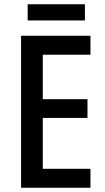

<svg xmlns="http://www.w3.org/2000/svg" viewBox="-20 -882 495 902"><path d="M405 0H79V-714H405V-625H181V-416H391V-328H181V-89H405ZM379 -862V-786H110V-862Z"/></svg>

Font: Noto Sans Gurmukhi Condensed Medium
Style: Regular
Weight: 500
Width: 3
Designer: Jelle Bosma - Monotype Design Team
Foundry: Monotype Imaging Inc.
Version: Version 2.004; ttfautohint (v1.8.4.7-5d5b)